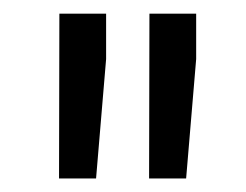

<svg xmlns="http://www.w3.org/2000/svg" viewBox="-20 -770 360 281"><path d="M135.3 -683.6 120.6 -508.8H66.4L66.9 -750H135.3ZM267.1 -683.6 252.4 -508.8H198.2L198.7 -750H267.1Z"/></svg>

Font: Roboto-o
Style: o-Regular
Weight: 400
Designer: Google
Version: Version 2.134; 2016; ttfautohint (v1.6)